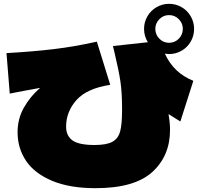

<svg xmlns="http://www.w3.org/2000/svg" viewBox="-20 -979 1040 1005"><path d="M992 -556 924 -343 862 -382Q870 -337 870 -299Q870 -163 777 -78.5Q684 6 480 6Q345 6 253 -32.5Q161 -71 116.5 -137Q72 -203 72 -287Q72 -357 105 -415.5Q138 -474 190 -519Q161 -513 108 -504Q93 -501 74 -497.5Q55 -494 31 -489L14 -701Q154 -709 262.5 -722Q371 -735 487 -761L557 -535Q434 -516 380 -455Q326 -394 326 -316Q326 -268 359.5 -244Q393 -220 475 -220Q538 -220 568.5 -237Q599 -254 609 -291.5Q619 -329 619 -404Q619 -494 610.5 -551.5Q602 -609 578 -710Q575 -721 571 -738L754 -758Q734 -790 734 -828Q734 -863 751.5 -893.5Q769 -924 799.5 -941.5Q830 -959 865 -959Q900 -959 930.5 -941.5Q961 -924 978.5 -893.5Q996 -863 996 -828Q996 -792 978.5 -761.5Q961 -731 930.5 -713.5Q900 -696 865 -696Q857 -696 843 -698Q889 -597 992 -556ZM793 -828Q793 -798 814 -776.5Q835 -755 865 -755Q895 -755 916 -776.5Q937 -798 937 -828Q937 -857 916 -878.5Q895 -900 865 -900Q835 -900 814 -878.5Q793 -857 793 -828Z"/></svg>

Font: Dela Gothic One
Style: Regular
Weight: 400
Designer: aratakana
Foundry: aratakana
Version: Version 1.004